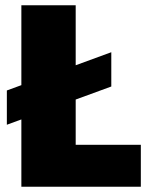

<svg xmlns="http://www.w3.org/2000/svg" viewBox="-20 -708 575 728"><path d="M6 -235V-365L402 -510V-380ZM61 0V-688H267V-159H514V0Z"/></svg>

Font: Saira Thin ExtraBold
Style: Regular
Weight: 800
Version: Version 1.101